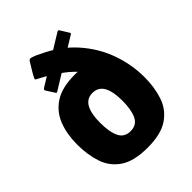

<svg xmlns="http://www.w3.org/2000/svg" viewBox="-196 -785 898 898"><g transform="rotate(-45 253.0 -336.0)"><path d="M476 -238Q476 -171 457.5 -115.5Q439 -60 390.5 -27Q342 6 253 6Q164 6 115.5 -26.5Q67 -59 48.5 -114.5Q30 -170 30 -238Q30 -306 51 -360Q72 -414 120.5 -445.5Q169 -477 253 -477Q258 -477 263.5 -477Q269 -477 273 -476Q259 -491 241 -506Q223 -521 199 -537Q183 -548 164 -559.5Q145 -571 122 -583Q112 -588 108 -590.5Q104 -593 109 -602Q114 -613 127.5 -635Q141 -657 149 -670Q151 -675 156.5 -677Q162 -679 177 -673Q185 -670 192 -667Q199 -664 206 -660Q300 -617 359.5 -549.5Q419 -482 447.5 -401.5Q476 -321 476 -238ZM325 -234Q325 -295 307 -326.5Q289 -358 251 -358Q214 -358 196 -326.5Q178 -295 178 -234Q178 -172 194.5 -138.5Q211 -105 251 -105Q292 -105 308.5 -139Q325 -173 325 -234ZM143 -481Q136 -476 133.5 -477Q131 -478 129 -482L104 -521Q101 -527 102 -529Q103 -531 110 -536L335 -674Q341 -678 344 -678Q347 -678 350 -673L376 -631Q378 -627 376.5 -625Q375 -623 367 -619Z"/></g></svg>

Font: Glory Thin ExtraBold
Style: Regular
Weight: 800
Version: Version 1.011